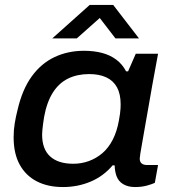

<svg xmlns="http://www.w3.org/2000/svg" viewBox="-20 -743 689 775"><path d="M234 12Q173 12 128.5 -11Q84 -34 59.5 -78.5Q35 -123 35 -189Q35 -218 39.5 -245.5Q44 -273 51 -300Q70 -382 108 -434.5Q146 -487 200 -512.5Q254 -538 319 -538Q359 -538 391.5 -529.5Q424 -521 449 -502.5Q474 -484 489 -455H497L528 -526H618L595 -401Q587 -353 579 -309.5Q571 -266 565 -230Q559 -194 554 -167Q549 -140 546.5 -123.5Q544 -107 544 -103Q544 -90 551.5 -83.5Q559 -77 573 -77H618L605 -5Q595 0 573.5 6Q552 12 525 12Q497 12 477.5 0.5Q458 -11 450 -33Q447 -42 445 -52.5Q443 -63 443 -75L435 -76Q398 -32 346 -10Q294 12 234 12ZM276 -82Q309 -82 339 -93Q369 -104 393.5 -125Q418 -146 435 -179Q452 -212 460 -257Q463 -273 464.5 -284.5Q466 -296 466.5 -305.5Q467 -315 467 -322Q467 -363 452.5 -390Q438 -417 409.5 -430.5Q381 -444 340 -444Q292 -444 255 -426Q218 -408 193.5 -369.5Q169 -331 158 -271Q155 -253 153.5 -240Q152 -227 151 -217.5Q150 -208 150 -200Q150 -141 182.5 -111.5Q215 -82 276 -82ZM191 -588 342 -723H437L541 -588H446L366 -692H407L290 -588Z"/></svg>

Font: Archivo SemiExpanded Medium
Style: Italic
Weight: 500
Width: 6
Italic angle: -10°
Designer: Hector Gatti
Foundry: Omnibus-Type
Version: Version 2.001